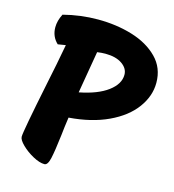

<svg xmlns="http://www.w3.org/2000/svg" viewBox="-106 -793 797 881"><g transform="rotate(15 292.5 -352.5)"><path d="M52 -95Q52 -121 101 -360Q107 -388 120.5 -455.5Q134 -523 139 -553L102 -547Q71 -576 71 -620Q71 -651 88 -684Q169 -705 252 -705Q340 -705 415.5 -682Q491 -659 538 -611.5Q585 -564 585 -493Q585 -430 543.5 -373.5Q502 -317 423 -280Q344 -243 237 -235Q230 -187 226 -148Q217 -72 209 -36Q201 0 185 0Q162 0 130.5 -17Q99 -34 75.5 -57Q52 -80 52 -95ZM434 -491Q434 -521 404.5 -541.5Q375 -562 325 -562Q307 -562 286 -559L270 -465Q256 -386 252 -359Q339 -376 386.5 -411.5Q434 -447 434 -491Z"/></g></svg>

Font: Mogra
Style: Regular
Weight: 400
Designer: Lipi Raval
Foundry: Lipi Raval
Version: Version 1.002;PS 1.002;hotconv 1.0.88;makeotf.lib2.5.647800;